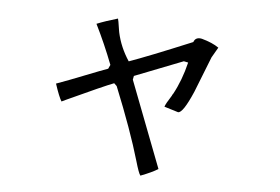

<svg xmlns="http://www.w3.org/2000/svg" viewBox="-45 -667 1010 692"><g transform="rotate(-5 460.0 -320.5)"><path d="M756 -470 730 -439 729 -438 656 -319Q608 -246 591 -251L544 -275Q549 -285 574 -312Q576 -316 579 -318Q616 -364 643 -426L628 -432L444 -395L439 -382L503 -53Q478 -43 436 -35Q431 -43 426 -90Q414 -200 379 -364L371 -375Q334 -368 194 -331Q184 -328 176 -326Q169 -343 162 -392Q184 -395 321 -423Q339 -426 354 -429L363 -442Q348 -519 326 -594Q359 -601 405 -606Q406 -603 405 -564Q405 -560 405 -556Q407 -502 430 -449Q497 -460 668 -498Q678 -516 700 -507Q736 -490 756 -470Z"/></g></svg>

Font: cwTeXYen
Style: Medium
Weight: 500
Version: Version 1.17